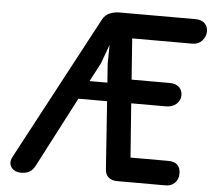

<svg xmlns="http://www.w3.org/2000/svg" viewBox="-63 -1075 1302 1146"><g transform="rotate(5 588.0 -502.0)"><path d="M103 0Q79.5 0 61.2 -11.5Q43 -23 37.5 -44Q32 -65 47 -92.5L505 -951.5Q520.5 -981 548.5 -992.5Q576.5 -1004 604 -1004H1062Q1098 -1004 1117.5 -984.8Q1137 -965.5 1136.5 -936Q1136 -905.5 1114 -881Q1092 -856.5 1057 -856.5H695.5L713.5 -611H942Q977.5 -611 998 -592.5Q1018.5 -574 1018 -541.5Q1017.5 -512.5 993.5 -491.2Q969.5 -470 932.5 -470H723.5L747.5 -147H974Q1011 -147 1029.2 -128.8Q1047.5 -110.5 1047 -76.5Q1046.5 -41.5 1025.2 -20.8Q1004 0 969.5 0H681.5Q646.5 0 628 -17Q609.5 -34 607.5 -62.5L579 -470H407L188.5 -50Q174 -22.5 154 -11.2Q134 0 103 0ZM464 -580.5H571L563 -691.5L564.5 -806.5L523 -692.5Z"/></g></svg>

Font: Edu SA Hand Cursive
Style: Regular
Weight: 400
Designer: Tina and Corey Anderson, Eben Sorkin, Mirko Velimirovic
Foundry: Google for Education
Version: Version 2.000